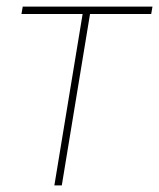

<svg xmlns="http://www.w3.org/2000/svg" viewBox="-20 -561 481 581"><path d="M144.5 0 230 -518.6H44.9L48.8 -541H441.4L437.5 -518.6H252.4L167 0Z"/></svg>

Font: Inter 17pt Thin
Style: Italic
Weight: 250
Italic angle: -9.3988°
Version: Version 4.001;git-66647c0bb